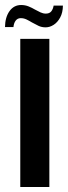

<svg xmlns="http://www.w3.org/2000/svg" viewBox="-39 -746 271 766"><path d="M41.9 0V-591H157.9V0ZM143 -636.9Q127.5 -636.9 114.9 -642.8Q102.3 -648.7 88.3 -656.6Q77.9 -663 66.9 -668.3Q55.9 -673.6 43.9 -673.6Q31.2 -673.6 23.7 -663.9Q16.2 -654.2 14.6 -637.9H-19.1Q-18.5 -677.3 -1 -701.7Q16.4 -726 45.2 -726Q61.3 -726 74.9 -720.5Q88.5 -715 100.8 -707.7Q112.2 -701.4 122.6 -696.6Q133 -691.7 143.6 -691.7Q158.4 -691.7 165.5 -700.6Q172.6 -709.5 175 -723.7H212Q211.7 -695.7 201.1 -676.2Q190.5 -656.7 174.9 -646.8Q159.3 -636.9 143 -636.9Z"/></svg>

Font: Alumni Sans Thin
Style: Regular
Weight: 100
Designer: Robert E. Leuschke
Foundry: Robert E. Leuschke
Version: Version 1.018